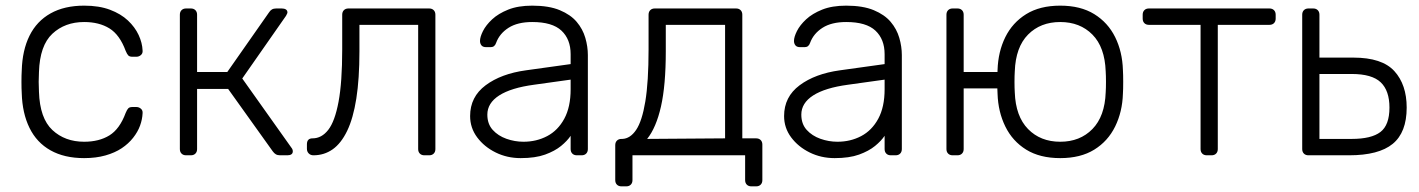

<svg xmlns="http://www.w3.org/2000/svg" viewBox="-20 -550 5027 680"><path d="M278 10Q208 10 159 -17.5Q110 -45 84.5 -97Q59 -149 57 -220Q56 -235 56 -260Q56 -285 57 -300Q59 -372 84.5 -423.5Q110 -475 159 -502.5Q208 -530 278 -530Q331 -530 369.5 -515.5Q408 -501 433 -477.5Q458 -454 471 -426Q484 -398 485 -371Q486 -361 479 -355Q472 -349 463 -349H449Q439 -349 434.5 -353.5Q430 -358 425 -370Q404 -427 367.5 -449.5Q331 -472 278 -472Q210 -472 165.5 -430.5Q121 -389 118 -295Q116 -260 118 -225Q121 -131 165.5 -89.5Q210 -48 278 -48Q331 -48 367.5 -70.5Q404 -93 425 -150Q430 -162 434.5 -166.5Q439 -171 449 -171H463Q472 -171 479 -165Q486 -159 485 -149Q484 -127 476 -105Q468 -83 451.5 -62Q435 -41 411 -25Q387 -9 353.5 0.5Q320 10 278 10Z M639 0Q629 0 623 -6Q617 -12 617 -22V-498Q617 -508 623 -514Q629 -520 639 -520H656Q666 -520 672 -514Q678 -508 678 -498V-295H785L932 -505Q937 -513 943 -516.5Q949 -520 958 -520H978Q987 -520 992.5 -516.5Q998 -513 998 -506Q998 -504 996.5 -501Q995 -498 993 -494L838 -272L1012 -27Q1017 -21 1017 -14Q1017 -7 1012 -3.5Q1007 0 998 0H972Q963 0 957 -3.5Q951 -7 946 -14L788 -235H678V-22Q678 -12 672 -6Q666 0 656 0Z M1090 0Q1080 0 1073.5 -6.5Q1067 -13 1067 -23V-39Q1067 -60 1087 -60Q1119 -60 1142.5 -90Q1166 -120 1179 -189.5Q1192 -259 1192 -375V-498Q1192 -508 1198 -514Q1204 -520 1214 -520H1500Q1510 -520 1516 -514Q1522 -508 1522 -498V-22Q1522 -12 1516 -6Q1510 0 1500 0H1483Q1473 0 1467 -6Q1461 -12 1461 -22V-462H1253V-368Q1253 -271 1242 -201Q1231 -131 1209.5 -86.5Q1188 -42 1158 -21Q1128 0 1090 0Z M1824 10Q1776 10 1735.5 -10Q1695 -30 1670 -63.5Q1645 -97 1645 -139Q1645 -207 1700 -248Q1755 -289 1843 -301L2001 -323V-358Q2001 -411 1968.5 -441.5Q1936 -472 1865 -472Q1813 -472 1781 -451.5Q1749 -431 1737 -398Q1732 -383 1718 -383H1702Q1690 -383 1685 -389.5Q1680 -396 1680 -405Q1680 -419 1690.5 -440Q1701 -461 1723 -481.5Q1745 -502 1780 -516Q1815 -530 1865 -530Q1924 -530 1962.5 -514Q2001 -498 2022.5 -472.5Q2044 -447 2053 -416Q2062 -385 2062 -355V-22Q2062 -12 2056 -6Q2050 0 2040 0H2023Q2013 0 2007 -6Q2001 -12 2001 -22V-69Q1989 -51 1967 -33Q1945 -15 1910.5 -2.5Q1876 10 1824 10ZM1834 -48Q1880 -48 1918 -68Q1956 -88 1978.5 -129.5Q2001 -171 2001 -234V-268L1872 -250Q1790 -239 1748 -212Q1706 -185 1706 -144Q1706 -111 1725 -90Q1744 -69 1773.5 -58.5Q1803 -48 1834 -48Z M2181 110Q2171 110 2165 104Q2159 98 2159 88V-36Q2159 -46 2165 -52Q2171 -58 2181 -58H2184Q2212 -59 2233 -90Q2254 -121 2265.5 -190.5Q2277 -260 2277 -375V-498Q2277 -508 2283 -514Q2289 -520 2299 -520H2587Q2597 -520 2603 -514Q2609 -508 2609 -498V-60H2658Q2668 -60 2674 -54Q2680 -48 2680 -38V88Q2680 98 2674 104Q2668 110 2658 110H2641Q2631 110 2625 104Q2619 98 2619 88V0H2220V88Q2220 98 2214 104Q2208 110 2198 110ZM2272 -58 2548 -60V-462H2338V-368Q2338 -248 2321 -173Q2304 -98 2272 -58Z M2936 10Q2888 10 2847.5 -10Q2807 -30 2782 -63.5Q2757 -97 2757 -139Q2757 -207 2812 -248Q2867 -289 2955 -301L3113 -323V-358Q3113 -411 3080.5 -441.5Q3048 -472 2977 -472Q2925 -472 2893 -451.5Q2861 -431 2849 -398Q2844 -383 2830 -383H2814Q2802 -383 2797 -389.5Q2792 -396 2792 -405Q2792 -419 2802.5 -440Q2813 -461 2835 -481.5Q2857 -502 2892 -516Q2927 -530 2977 -530Q3036 -530 3074.5 -514Q3113 -498 3134.5 -472.5Q3156 -447 3165 -416Q3174 -385 3174 -355V-22Q3174 -12 3168 -6Q3162 0 3152 0H3135Q3125 0 3119 -6Q3113 -12 3113 -22V-69Q3101 -51 3079 -33Q3057 -15 3022.5 -2.5Q2988 10 2936 10ZM2946 -48Q2992 -48 3030 -68Q3068 -88 3090.5 -129.5Q3113 -171 3113 -234V-268L2984 -250Q2902 -239 2860 -212Q2818 -185 2818 -144Q2818 -111 2837 -90Q2856 -69 2885.5 -58.5Q2915 -48 2946 -48Z M3528 -237H3393V-22Q3393 -12 3387 -6Q3381 0 3371 0H3354Q3344 0 3338 -6Q3332 -12 3332 -22V-498Q3332 -508 3338 -514Q3344 -520 3354 -520H3371Q3381 -520 3387 -514Q3393 -508 3393 -498V-295H3528ZM3735 10Q3663 10 3614.5 -20Q3566 -50 3540.5 -102Q3515 -154 3513 -218Q3512 -233 3512 -260Q3512 -287 3513 -302Q3515 -367 3540.5 -418.5Q3566 -470 3614.5 -500Q3663 -530 3735 -530Q3807 -530 3855.5 -500Q3904 -470 3929.5 -418.5Q3955 -367 3957 -302Q3958 -287 3958 -260Q3958 -233 3957 -218Q3955 -154 3929.5 -102Q3904 -50 3855.5 -20Q3807 10 3735 10ZM3735 -48Q3805 -48 3849 -93Q3893 -138 3896 -223Q3897 -238 3897 -260Q3897 -282 3896 -297Q3893 -383 3849 -427.5Q3805 -472 3735 -472Q3665 -472 3621 -427.5Q3577 -383 3574 -297Q3573 -282 3573 -260Q3573 -238 3574 -223Q3577 -138 3621 -93Q3665 -48 3735 -48Z M4254 0Q4244 0 4238 -6Q4232 -12 4232 -22V-462H4049Q4039 -462 4033 -468Q4027 -474 4027 -484V-498Q4027 -508 4033 -514Q4039 -520 4049 -520H4476Q4486 -520 4492 -514Q4498 -508 4498 -498V-484Q4498 -474 4492 -468Q4486 -462 4476 -462H4293V-22Q4293 -12 4287 -6Q4281 0 4271 0Z M4614 0Q4604 0 4598 -6Q4592 -12 4592 -22V-498Q4592 -508 4598 -514Q4604 -520 4614 -520H4631Q4641 -520 4647 -514Q4653 -508 4653 -498V-346H4773Q4875 -346 4918.5 -298Q4962 -250 4962 -169Q4962 -81 4912.5 -40.5Q4863 0 4758 0ZM4653 -58H4767Q4837 -58 4869 -82.5Q4901 -107 4901 -169Q4901 -229 4870 -258.5Q4839 -288 4767 -288H4653Z"/></svg>

Font: Rubik Light
Style: Regular
Weight: 300
Designer: Hubert and Fischer
Foundry: Hubert and Fischer
Version: Version 2.300;gftools[0.9.30]